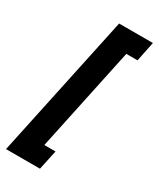

<svg xmlns="http://www.w3.org/2000/svg" viewBox="-199 -803 749 906"><g transform="rotate(30 175.5 -350.0)"><path d="M1 40 167 -740H351L329 -633H268L148 -67H209L186 40Z"/></g></svg>

Font: PTCRaleway
Style: Bold Italic
Weight: 700
Italic angle: -12°
Designer: Matt McInerney, Pablo Impallari, Rodrigo Fuenzalida
Foundry: Matt McInerney, Pablo Impallari, Rodrigo Fuenzalida
Version: Version 3.000g; ttfautohint (v1.5) -l 8 -r 28 -G 28 -x 14 -D